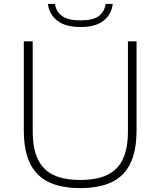

<svg xmlns="http://www.w3.org/2000/svg" viewBox="-20 -951 819 980"><path d="M101.5 -286.5V-740H147V-281Q147 -193.5 173 -138.8Q199 -84 252.5 -58.2Q306 -32.5 390 -32.5Q474 -32.5 527.5 -58.2Q581 -84 607 -138.8Q633 -193.5 633 -281V-740H677V-286.5Q677 -183 646 -118Q615 -53 551.8 -22Q488.5 9 390 9Q291.5 9 227.8 -22Q164 -53 132.8 -118Q101.5 -183 101.5 -286.5ZM224.5 -931H260.5Q267 -891 297.2 -869Q327.5 -847 391 -847Q454.5 -847 483.8 -868.8Q513 -890.5 519.5 -931H555.5Q549.5 -878 508.8 -845.5Q468 -813 391 -813Q313.5 -813 272 -845.8Q230.5 -878.5 224.5 -931Z"/></svg>

Font: Encode Sans Expanded ExtraLight
Style: Regular
Weight: 275
Width: 7
Designer: Multiple Designers
Foundry: Impallari Type
Version: Version 2.000